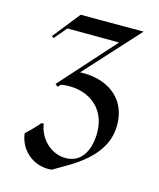

<svg xmlns="http://www.w3.org/2000/svg" viewBox="-107 -547 709 854"><g transform="rotate(15 248.0 -120.0)"><path d="M59 -345 69 -339 117 -396 355 -395 130 -144 142 -134 154 -147C267 -165 365 -104 365 18C365 87 338 163 258 163C187 163 133 104 125 40L114 41C101 58 70 88 54 104C62 173 119 230 197 230C202 230 207 229 212 229C288 183 442 114 442 -38C442 -166 341 -228 222 -222L448 -470H158Z"/></g></svg>

Font: Mazius Display
Style: Regular
Weight: 400
Designer: Alberto Casagrande & Collletttivo
Foundry: Collletttivo
Version: Version 2.000;Glyphs 3.2 (3217)